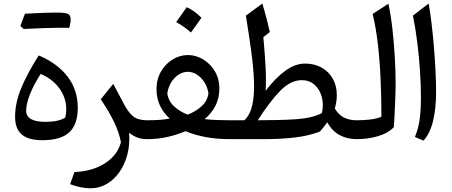

<svg xmlns="http://www.w3.org/2000/svg" viewBox="-20 -774 2515 1068"><path d="M215.8 5.9Q138.2 5.9 101.1 -25.9Q64 -57.6 64 -124Q64 -201.2 97.2 -282Q130.4 -362.8 195.3 -465.8Q300.3 -421.4 356.4 -347.4Q412.6 -273.4 412.6 -174.3Q412.6 -82 365.5 -38.1Q318.4 5.9 215.8 5.9ZM206.1 -362.8Q167 -301.8 146.2 -248.5Q125.5 -195.3 125.5 -158.2Q125.5 -96.2 232.9 -96.2Q306.2 -96.2 342.8 -120.1Q348.6 -141.6 348.6 -165.5Q348.6 -229 310.8 -281.7Q272.9 -334.5 206.1 -362.8ZM313.5 -619.6Q245.1 -619.6 111.3 -612.8L93.3 -629.4Q100.1 -647.5 106.2 -664.3Q112.3 -681.2 118.7 -697.8Q236.3 -704.1 291.7 -704.1Q347.2 -704.1 360.1 -695.8Q373 -687.5 373 -665.5Q373 -643.6 365.2 -619.1Z M609.9 -307.6 665.5 -202.6Q693.8 -147.5 721.4 -126.2Q749 -105 797.4 -105H797.9V0H797.4Q766.6 0 742.7 -9.5Q718.8 -19 698.2 -35.6Q703.1 29.3 688.5 85.4Q673.8 141.6 643.8 183.8Q613.8 226.1 572.8 249.8Q531.7 273.4 483.9 273.4Q458.5 273.4 430.7 268.1Q402.8 262.7 370.1 250.5L394 183.1Q494.1 179.2 564.2 134Q634.3 88.9 652.8 16.6Q642.1 -37.1 615.5 -93.3Q588.9 -149.4 540.5 -221.7Z M1024.9 -467.8Q1070.3 -467.8 1110.4 -443.4Q1150.4 -418.9 1175.3 -377.2Q1200.2 -335.4 1200.2 -283.2Q1200.2 -228 1178.2 -185.3Q1156.2 -142.6 1118.2 -111.3Q1148.9 -107.9 1185.1 -106.4Q1221.2 -105 1260.7 -105H1261.2V0H1260.7Q1184.1 0 1123 -11.7Q1062 -23.4 1011.7 -44.4Q962.4 -23.4 909.7 -11.7Q856.9 0 797.9 0Q781.2 0 781.2 -33.2V-71.8Q781.2 -105 797.9 -105Q829.6 -105 862.8 -106.9Q896 -108.9 924.3 -114.7Q890.1 -144.5 870.4 -185.3Q850.6 -226.1 850.6 -278.8Q850.6 -333 875.2 -375.7Q899.9 -418.5 939.9 -443.1Q980 -467.8 1024.9 -467.8ZM1024.4 -374.5Q984.9 -374.5 951.7 -340.6Q918.5 -306.6 910.6 -254.4Q917 -211.4 948.2 -182.6Q979.5 -153.8 1023.9 -136.2Q1069.3 -153.8 1101.1 -182.6Q1132.8 -211.4 1139.6 -254.4Q1131.3 -306.6 1097.9 -340.6Q1064.5 -374.5 1024.4 -374.5ZM1018.1 -733.9Q1056.2 -719.2 1100.6 -675.3Q1086.4 -654.8 1072 -634.5Q1057.6 -614.3 1042 -593.3Q1004.9 -626.5 960 -650.9Q975.1 -672.4 989.3 -692.4Q1003.4 -712.4 1018.1 -733.9Z M1677.2 -420.4Q1728.5 -420.4 1768.3 -398.4Q1808.1 -376.5 1830.8 -336.9Q1853.5 -297.4 1853.5 -245.1Q1853.5 -207 1842.3 -170.9Q1863.8 -134.3 1894.3 -119.6Q1924.8 -105 1962.9 -105H1963.4V0H1962.9Q1911.1 0 1869.4 -22.5Q1827.6 -44.9 1800.3 -93.8Q1792.5 -82.5 1782.2 -69.3Q1772 -56.2 1759.3 -42Q1694.8 -17.6 1616.5 -8.8Q1538.1 0 1452.1 0H1261.2Q1244.6 0 1244.6 -33.2V-71.8Q1244.6 -105 1261.2 -105H1339.4Q1371.6 -135.3 1383.5 -190.4Q1395.5 -245.6 1392.8 -321.3Q1390.1 -397 1377.4 -489.7Q1364.7 -582.5 1347.7 -687L1439.5 -754.4Q1464.8 -668.9 1481 -595.7L1444.8 -567.4Q1452.1 -488.8 1456.8 -410.6Q1461.4 -332.5 1457.5 -269.5Q1515.6 -343.8 1569.3 -382.1Q1623 -420.4 1677.2 -420.4ZM1659.2 -328.1Q1595.7 -328.1 1537.4 -267.6Q1479 -207 1414.1 -105Q1539.6 -105 1627.2 -110.8Q1714.8 -116.7 1770.5 -144.5Q1781.2 -193.8 1769.8 -235.6Q1758.3 -277.3 1729.5 -302.7Q1700.7 -328.1 1659.2 -328.1Z M2140.6 -753.4Q2154.3 -688.5 2163.1 -609.9Q2171.9 -531.2 2176.3 -451.7Q2180.7 -372.1 2180.7 -303.7Q2180.7 -290.5 2179.9 -262.7Q2179.2 -234.9 2177.7 -200Q2176.3 -165 2174.6 -129.9Q2172.9 -94.7 2170.4 -66.4Q2139.2 -33.2 2083 -16.6Q2026.9 0 1963.4 0Q1946.8 0 1946.8 -33.2V-71.8Q1946.8 -105 1963.4 -105Q2001.5 -105 2038.8 -109.1Q2076.2 -113.3 2101.6 -125Q2101.6 -222.2 2097.4 -324.5Q2093.3 -426.8 2082.5 -522.9Q2071.8 -619.1 2052.7 -696.3Z M2364.3 -754.4Q2372.6 -710.4 2380.1 -647.2Q2387.7 -584 2393.6 -514.2Q2399.4 -444.3 2402.6 -378.7Q2405.8 -313 2405.8 -264.6Q2405.8 -170.4 2388.9 -101.3Q2372.1 -32.2 2335.9 8.3L2288.1 -12.2Q2305.7 -54.7 2313.5 -104Q2321.3 -153.3 2321.3 -231.4Q2321.3 -300.8 2316.2 -379.4Q2311 -458 2301.3 -537.1Q2291.5 -616.2 2276.9 -687Z"/></svg>

Font: Pinar-FD Medium
Style: Regular
Weight: 500
Designer: Amin Abedi
Version: Version 3.000